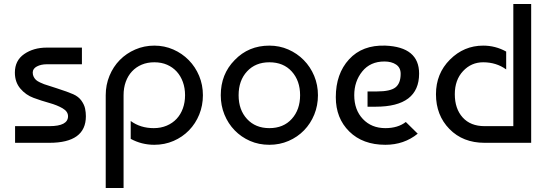

<svg xmlns="http://www.w3.org/2000/svg" viewBox="-20 -720 2758 968"><path d="M393 -480V-396H216Q187 -396 166 -385Q145 -374 145 -354Q145 -342 150 -332.5Q155 -323 161.5 -317Q168 -311 181.5 -304.5Q195 -298 202.5 -295.5Q210 -293 266 -275Q322 -257 349 -245Q376 -233 390.5 -212.5Q405 -192 409 -172.5Q413 -153 413 -134Q413 0 229 0H56V-84H229Q323 -84 323 -134Q323 -158 295.5 -174Q268 -190 228.5 -201Q189 -212 149.5 -226.5Q110 -241 82.5 -273.5Q55 -306 55 -354Q55 -415 102 -447.5Q149 -480 216 -480Z M513 228V-240Q513 -292 532 -338Q551 -384 584 -417.5Q617 -451 662 -470.5Q707 -490 758 -490Q809 -490 853.5 -470.5Q898 -451 931.5 -417Q965 -383 984 -337.5Q1003 -292 1003 -240Q1003 -188 984.5 -142.5Q966 -97 933 -63Q900 -29 855 -9.5Q810 10 758 10Q694 10 639 -20V-110Q688 -74 755 -74Q791 -74 820.5 -86.5Q850 -99 870.5 -121Q891 -143 902 -173.5Q913 -204 913 -240Q913 -276 902 -306.5Q891 -337 871 -359Q851 -381 822.5 -393.5Q794 -406 758 -406Q723 -406 694.5 -394Q666 -382 645.5 -360Q625 -338 614 -307.5Q603 -277 603 -240V228Z M1163 -417Q1233 -490 1338 -490Q1389 -490 1433.5 -470.5Q1478 -451 1511.5 -417Q1545 -383 1564 -337.5Q1583 -292 1583 -240Q1583 -188 1564.5 -142.5Q1546 -97 1513 -63Q1480 -29 1435 -9.5Q1390 10 1338 10Q1285 10 1240.5 -9.5Q1196 -29 1163 -63Q1130 -97 1111.5 -142.5Q1093 -188 1093 -240Q1093 -346 1163 -417ZM1338 -406Q1268 -406 1225.5 -360Q1183 -314 1183 -240Q1183 -166 1225.5 -120Q1268 -74 1338 -74Q1409 -74 1451 -120.5Q1493 -167 1493 -240Q1493 -313 1451 -359.5Q1409 -406 1338 -406Z M1923 -490Q2093 -483 2093 -349Q2093 -182 1874 -182H1833V-259H1881Q1948 -259 1974 -279.5Q2000 -300 2000 -348Q2000 -379 1977 -394.5Q1954 -410 1918 -410Q1847 -410 1806.5 -360Q1766 -310 1766 -240Q1766 -166 1809.5 -120Q1853 -74 1923 -74Q1986 -74 2026 -105L2086 -46Q2017 10 1923 10Q1809 10 1741 -57Q1673 -124 1673 -230Q1673 -348 1740 -421Q1807 -494 1923 -490Z M2568 -700H2658V0H2423Q2314 0 2246 -69.5Q2178 -139 2178 -245Q2178 -349 2248.5 -419.5Q2319 -490 2416 -490Q2478 -490 2532 -460V-370Q2482 -406 2416 -406Q2356 -406 2314.5 -361.5Q2273 -317 2273 -245Q2273 -172 2312.5 -128Q2352 -84 2423 -84H2568Z"/></svg>

Font: Baumans
Style: Regular
Weight: 400
Designer: Henadij Zarechnjuk
Foundry: Cyreal (www.cyreal.org)
Version: Version 001.001